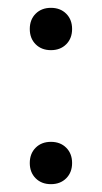

<svg xmlns="http://www.w3.org/2000/svg" viewBox="-20 -495 260 490"><path d="M56 -421Q56 -445 71 -460Q86 -475 110 -475Q134 -475 149 -460Q164 -445 164 -421Q164 -397 149 -382Q134 -367 110 -367Q86 -367 71 -382Q56 -397 56 -421ZM56 -79Q56 -103 71 -118Q86 -133 110 -133Q134 -133 149 -118Q164 -103 164 -79Q164 -55 149 -40Q134 -25 110 -25Q86 -25 71 -40Q56 -55 56 -79Z"/></svg>

Font: Bai Jamjuree
Style: Regular
Weight: 400
Designer: Katatrad Aksorn Co.,Ltd.
Foundry: Cadson Demak Co.,Ltd.
Version: Version 1.000; ttfautohint (v1.6)